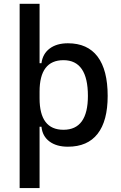

<svg xmlns="http://www.w3.org/2000/svg" viewBox="-20 -752 626 997"><path d="M82 224.6V-732.4H185.5V-423.8H195.3Q201.7 -472.7 238 -500Q274.4 -527.3 332.5 -527.3Q434.6 -527.3 486.8 -458Q539.1 -388.7 539.1 -253.9Q539.1 -124 486.8 -57.1Q434.6 9.8 332.5 9.8Q272.9 9.8 236.6 -17.6Q200.2 -44.9 195.3 -93.8H185.5V224.6ZM185.5 -241.2Q185.5 -78.1 309.6 -78.1Q436.5 -78.1 436.5 -253.9Q436.5 -439.5 309.6 -439.5Q185.5 -439.5 185.5 -276.4Z"/></svg>

Font: Cascadia Code NF
Style: Regular
Weight: 400
Monospace: yes
Designer: Aaron Bell
Foundry: Saja Typeworks
Version: Version 2404.023; ttfautohint (v1.8.4)